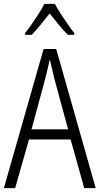

<svg xmlns="http://www.w3.org/2000/svg" viewBox="-20 -967 512 987"><path d="M413 0 343 -250H129L58 0H0L204 -715H269L472 0ZM258 -568Q253 -591 247 -615.5Q241 -640 236 -662Q231 -639 225.5 -615.5Q220 -592 214 -568L142 -302H330ZM262 -947Q274 -924 292.5 -895.5Q311 -867 330 -840Q349 -813 362 -797V-788H329Q306 -810 282 -840Q258 -870 235 -898Q213 -870 188.5 -839.5Q164 -809 143 -788H109V-797Q125 -817 143.5 -843.5Q162 -870 179.5 -897.5Q197 -925 208 -947Z"/></svg>

Font: Noto Sans Ethiopic Condensed Light
Style: Regular
Weight: 300
Width: 3
Designer: Monotype Design Team
Foundry: Monotype Imaging Inc.
Version: Version 2.102; ttfautohint (v1.8.4.7-5d5b)